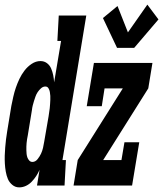

<svg xmlns="http://www.w3.org/2000/svg" viewBox="-41 -802 705 830"><path d="M42 8Q25 8 12 -3Q-1 -14 -7 -28.5Q-13 -43 -16 -60Q-19 -77 -20 -94.5Q-21 -112 -20.5 -129.5Q-20 -147 -18.5 -164.5Q-17 -182 -15 -199.5Q-13 -217 -10 -234L8 -344Q12 -364 16.5 -384Q21 -404 27.5 -423Q34 -442 43 -461Q52 -480 65 -497Q78 -514 96 -526Q114 -538 134 -538Q150 -538 162 -529Q174 -520 180 -506Q186 -492 189 -477Q192 -462 193 -446L223 -625H207L213 -735H332L229 -110H244L238 0H119L130 -68Q124 -54 115.5 -41Q107 -28 96 -16.5Q85 -5 71 1.5Q57 8 42 8ZM99 -102Q112 -102 121.5 -114Q131 -126 136.5 -138Q142 -150 145 -163Q148 -176 150 -189L169 -299Q170 -308 171.5 -316.5Q173 -325 174 -334Q175 -343 175.5 -352Q176 -361 176.5 -370Q177 -379 176.5 -387.5Q176 -396 174.5 -404.5Q173 -413 168.5 -420.5Q164 -428 155 -428Q145 -428 136.5 -420.5Q128 -413 122 -404Q116 -395 112.5 -385Q109 -375 106 -365.5Q103 -356 100.5 -346Q98 -336 97 -326L79 -216Q77 -208 76 -200Q75 -192 74 -184Q73 -176 73 -168Q73 -160 73 -152Q73 -144 74 -136Q75 -128 77.5 -121Q80 -114 85.5 -108Q91 -102 99 -102ZM465 -595 404 -724 467 -776 512 -662 596 -782 644 -718 539 -595ZM277 0 295 -110 490 -420H411L399 -343H334L365 -530H618L600 -420L405 -110H484L497 -187H561L530 0Z"/></svg>

Font: Iosevka Slab XBdExObl
Style: Regular
Weight: 800
Width: 7
Italic angle: -9°
Monospace: yes
Designer: Belleve Invis
Foundry: Belleve Invis
Version: Version 11.1.0; ttfautohint (v1.8.3)